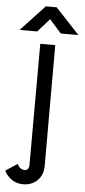

<svg xmlns="http://www.w3.org/2000/svg" viewBox="-111 -735 450 1021"><g transform="rotate(5 114.5 -224.5)"><path d="M-48 188 15 147Q30 176 55 176Q78 176 78 143L79 -500H159V143Q159 194 128.5 223Q98 252 53 252Q18 252 -7.5 234.5Q-33 217 -48 188ZM91 -701H149L277 -564H183L120 -635L57 -564H-37Z"/></g></svg>

Font: Bellota
Style: Bold
Weight: 700
Designer: Kemie Guaida
Foundry: Kemie Guaida
Version: Version 4.001